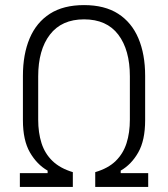

<svg xmlns="http://www.w3.org/2000/svg" viewBox="-20 -734 660 754"><path d="M266 0H58V-54H167V-64Q125 -88 97.5 -135.5Q70 -183 70 -262V-436Q70 -521 96.5 -583.5Q123 -646 176 -680Q229 -714 310 -714Q391 -714 444 -680Q497 -646 523.5 -583.5Q550 -521 550 -436V-262Q550 -183 523 -135.5Q496 -88 454 -64V-54H562V0H354V-58Q405 -73 434.5 -102Q464 -131 477 -172Q490 -213 490 -264V-434Q490 -538 444.5 -598Q399 -658 310 -658Q222 -658 176 -598Q130 -538 130 -434V-264Q130 -213 143 -172Q156 -131 186 -102Q216 -73 266 -58Z"/></svg>

Font: Space Grotesk Variable Light
Style: Regular
Weight: 300
Designer: Florian Karsten
Foundry: Florian Karsten
Version: Version 2.000